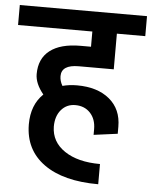

<svg xmlns="http://www.w3.org/2000/svg" viewBox="-88 -690 667 842"><g transform="rotate(5 245.0 -268.5)"><path d="M246 -400Q170 -400 170 -350Q170 -329 182 -308Q212 -316 246 -316Q336 -316 389 -272Q442 -228 442 -151V-120L337 -106V-131Q337 -175 312 -202Q287 -229 246 -229Q208 -229 184 -201Q160 -173 160 -127Q161 -60 219.5 -20.5Q278 19 376 19V108Q222 108 136.5 46.5Q51 -15 50 -126V-127V-128Q50 -213 102 -263Q65 -308 65 -350Q65 -418 111.5 -454Q158 -490 246 -490H292V-557H-35V-645H525V-557H400V-400Z"/></g></svg>

Font: Akshar Medium
Style: Regular
Weight: 500
Designer: Tall Chai
Foundry: Tall Chai
Version: Version 1.000